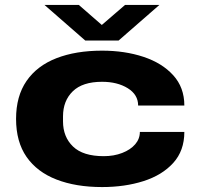

<svg xmlns="http://www.w3.org/2000/svg" viewBox="-20 -745 811 777"><path d="M160 -725H299L392 -644L486 -725H625L460 -581H325ZM393 12Q287 12 208.5 -18.5Q130 -49 87.5 -110Q45 -171 45 -264Q45 -356 87.5 -417.5Q130 -479 208.5 -509.5Q287 -540 393 -540Q485 -540 560.5 -515Q636 -490 681 -440.5Q726 -391 726 -318H539Q539 -362 497 -388Q455 -414 393 -414Q314 -414 274.5 -375.5Q235 -337 235 -274V-254Q235 -191 275.5 -152Q316 -113 400 -113Q441 -113 474.5 -126Q508 -139 527 -161Q546 -183 546 -211H726Q726 -135 681 -85.5Q636 -36 560.5 -12Q485 12 393 12Z"/></svg>

Font: Archivo Expanded ExtraBold
Style: Regular
Weight: 800
Width: 7
Designer: Hector Gatti
Foundry: Omnibus-Type
Version: Version 2.001; ttfautohint (v1.8.3)